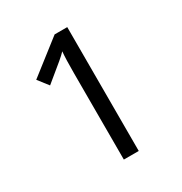

<svg xmlns="http://www.w3.org/2000/svg" viewBox="-168 -888 907 959"><g transform="rotate(-30 286.0 -409.0)"><path d="M355.5 -51.3H269.5V-550.3Q269.5 -630.9 273.4 -673.3Q259.3 -658.2 235.4 -638.2L135.7 -556.2L89.8 -615.2L282.7 -765.6H355.5Z"/></g></svg>

Font: Noto Sans Tamil UI
Style: Regular
Weight: 400
Designer: Monotype Design Team
Foundry: Monotype Imaging Inc.
Version: Version 1.07